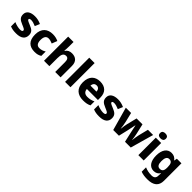

<svg xmlns="http://www.w3.org/2000/svg" viewBox="341 -2398 4269 4269"><g transform="rotate(45 2475.0 -263.5)"><path d="M467 -166C467 -263 414 -300 320 -338C226 -377 207 -387 207 -410C207 -430 227 -440 265 -440C306 -440 360 -424 414 -400L462 -514C395 -545 335 -559 265 -559C131 -559 44 -506 44 -402C44 -310 89 -271 187 -230C287 -188 305 -177 305 -151C305 -127 284 -113 233 -113C185 -113 109 -129 45 -158V-22C104 2 156 10 234 10C394 10 467 -57 467 -166Z M814 10C890 10 939 -5 985 -35V-173C938 -143 887 -125 829 -125C762 -125 721 -170 721 -273C721 -375 759 -425 828 -425C869 -425 907 -412 954 -393L1003 -520C957 -543 900 -559 828 -559C666 -559 550 -472 550 -272C550 -76 649 10 814 10Z M1273 -627V-760H1104V0H1273V-251C1273 -363 1298 -426 1378 -426C1431 -426 1456 -387 1456 -311V0H1625V-358C1625 -499 1543 -559 1429 -559C1363 -559 1309 -537 1274 -480H1265C1268 -504 1273 -560 1273 -627Z M1936 0V-760H1767V0Z M2317 -559C2158 -559 2052 -466 2052 -271C2052 -78 2171 10 2337 10C2426 10 2482 -2 2536 -30V-155C2475 -126 2421 -113 2351 -113C2270 -113 2225 -159 2222 -231H2569V-309C2569 -473 2472 -559 2317 -559ZM2320 -442C2382 -442 2413 -398 2414 -340H2225C2231 -410 2268 -442 2320 -442Z M3078 -166C3078 -263 3025 -300 2931 -338C2837 -377 2818 -387 2818 -410C2818 -430 2838 -440 2876 -440C2917 -440 2971 -424 3025 -400L3073 -514C3006 -545 2946 -559 2876 -559C2742 -559 2655 -506 2655 -402C2655 -310 2700 -271 2798 -230C2898 -188 2916 -177 2916 -151C2916 -127 2895 -113 2844 -113C2796 -113 2720 -129 2656 -158V-22C2715 2 2767 10 2845 10C3005 10 3078 -57 3078 -166Z M3602 -215 3651 0H3832L3987 -549H3823L3766 -321C3754 -274 3741 -183 3737 -141H3734C3731 -185 3715 -271 3708 -304L3652 -549H3466L3406 -305C3402 -286 3383 -186 3380 -141H3377C3373 -186 3361 -272 3349 -321L3294 -549H3128L3281 0H3460L3510 -210C3521 -262 3548 -385 3554 -420H3558C3565 -385 3591 -262 3602 -215Z M4156 -767C4106 -767 4065 -750 4065 -689C4065 -629 4106 -611 4156 -611C4205 -611 4246 -629 4246 -689C4246 -750 4205 -767 4156 -767ZM4239 -549H4071V0H4239Z M4561 -559C4436 -559 4356 -457 4356 -274C4356 -92 4434 10 4558 10C4628 10 4677 -20 4709 -71H4714C4711 -48 4709 -22 4709 -3V8C4709 77 4671 113 4594 113C4513 113 4451 99 4384 71V208C4447 232 4511 240 4594 240C4783 240 4877 157 4877 1V-549H4733L4720 -480H4716C4682 -529 4633 -559 4561 -559ZM4620 -426C4694 -426 4721 -377 4721 -275V-254C4721 -160 4692 -121 4622 -121C4557 -121 4527 -168 4527 -271C4527 -374 4558 -426 4620 -426Z"/></g></svg>

Font: Noto Sans Ethiopic ExtraBold
Style: Regular
Weight: 800
Designer: Monotype Design Team
Foundry: Monotype Imaging Inc.
Version: Version 2.102